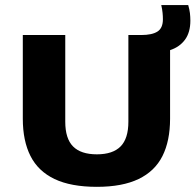

<svg xmlns="http://www.w3.org/2000/svg" viewBox="-20 -734 776 762"><path d="M364.5 7.5Q261.5 7.5 196.5 -23.5Q131.5 -54.5 101 -114.8Q70.5 -175 70.5 -263V-595H239V-251Q239 -184 270 -152.8Q301 -121.5 364.5 -121.5Q427.5 -121.5 458.5 -152.8Q489.5 -184 489.5 -251V-595H540.5Q583.5 -595 605 -608.8Q626.5 -622.5 626.5 -657.5Q626.5 -670 625.2 -683Q624 -696 620 -714H727Q732 -696.5 733.8 -681.8Q735.5 -667 735.5 -652Q735.5 -605.5 714.2 -576.5Q693 -547.5 655 -535V-263Q655 -175 624.8 -114.8Q594.5 -54.5 530 -23.5Q465.5 7.5 364.5 7.5Z"/></svg>

Font: Encode Sans SC SemiExpanded
Style: Bold
Weight: 700
Width: 6
Designer: Multiple Designers
Foundry: Impallari Type
Version: Version 3.002